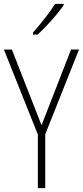

<svg xmlns="http://www.w3.org/2000/svg" viewBox="-20 -969 427 989"><path d="M194 -324 346 -714H387L213 -277V0H175V-276L0 -714H41ZM308 -942Q292 -919 268.5 -891Q245 -863 220 -836.5Q195 -810 174 -791H150V-801Q182 -838 211.5 -875.5Q241 -913 264 -949H308Z"/></svg>

Font: Noto Sans Khmer Condensed ExtraLight
Style: Regular
Weight: 200
Width: 3
Designer: Danh Hong and the Monotype Design Team
Foundry: Monotype Imaging Inc.
Version: Version 2.004; ttfautohint (v1.8.4.7-5d5b)